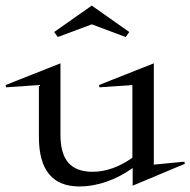

<svg xmlns="http://www.w3.org/2000/svg" viewBox="-50 -655 689 695"><path d="M-29.8 -347.2 168.9 -425.8V-166Q168.9 -98.6 197.5 -65.9Q226.1 -33.2 285.2 -33.2Q356.9 -33.2 429.2 -84V-347.2L310.1 -338.9L308.1 -347.2L506.8 -425.8V-59.1L617.2 -69.8L619.1 -62L430.2 17.1V-46.9Q385.7 -14.6 335.4 2.7Q285.2 20 237.8 20Q90.8 20 90.8 -159.2V-347.2L-27.8 -338.9ZM146 -539.1 282.2 -634.8 418 -539.1 404.8 -521 282.2 -566.9 159.2 -521Z"/></svg>

Font: Halibut
Style: Regular
Weight: 400
Designer: Matteo Maggi
Foundry: Collletttivo
Version: Version 3.080 | FøM Fix